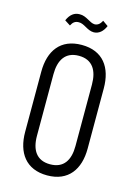

<svg xmlns="http://www.w3.org/2000/svg" viewBox="-109 -750 582 819"><g transform="rotate(15 182.0 -340.0)"><path d="M139 -690C116 -690 98 -677 86 -649L111 -633C119 -649 129 -656 144 -656C169 -657 187 -631 217 -631C239 -632 256 -646 267 -672L243 -689C235 -674 226 -666 212 -665C189 -665 170 -691 139 -690ZM182 -566C88 -566 44 -503 44 -411V-145C44 -54 88 10 182 10C276 10 320 -54 320 -145V-411C320 -503 276 -566 182 -566ZM267 -142C267 -80 242 -39 182 -39C122 -39 97 -80 97 -142V-414C97 -476 122 -518 182 -518C242 -518 267 -476 267 -414Z"/></g></svg>

Font: Modon Arabic
Style: Regular
Weight: 400
Designer: Ahmedzaza
Foundry: Ahmedzaza
Version: Version 2.010